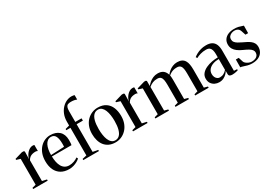

<svg xmlns="http://www.w3.org/2000/svg" viewBox="6 -1712 3630 2604"><g transform="rotate(-30 1821.5 -409.5)"><path d="M8 0V-18.5L66.5 -34V-439L5.5 -458V-473.5L124.5 -508.5H151.5L165 -498.5L164.5 -462L162 -377.5L164 -384.5Q167 -402.5 178 -424.5Q189 -446.5 206.8 -466.8Q224.5 -487 247 -500.2Q269.5 -513.5 295 -513.5Q304.5 -513.5 310.8 -512.2Q317 -511 321 -509.5V-414.5Q316.5 -418 308.2 -421Q300 -424 288.5 -424Q264.5 -424 241.5 -418.8Q218.5 -413.5 199.2 -399.5Q180 -385.5 165.5 -359.5V-34.5L236 -18.5V0Z M570 11.5Q495.5 11.5 444 -19.5Q392.5 -50.5 365.8 -107.2Q339 -164 339 -242.5Q339 -309 358.2 -360Q377.5 -411 410.5 -446.5Q443.5 -482 485 -500Q526.5 -518 570.5 -518Q658 -518 709.2 -471.2Q760.5 -424.5 761.5 -335Q762 -304 760.2 -285.5Q758.5 -267 756 -255.5H449Q449.5 -209.5 457.8 -169.2Q466 -129 483.2 -98.2Q500.5 -67.5 528.5 -50Q556.5 -32.5 595.5 -32.5Q634 -32.5 671.5 -46Q709 -59.5 730.5 -77.5L742 -55Q725 -38.5 698 -23.2Q671 -8 638 1.8Q605 11.5 570 11.5ZM449 -278 657 -287Q658.5 -300.5 658.8 -312.2Q659 -324 659 -336.5Q659 -411.5 638.2 -452Q617.5 -492.5 569.5 -492.5Q539 -492.5 516 -475.8Q493 -459 478 -429.5Q463 -400 455.8 -361Q448.5 -322 449 -278Z M793 0V-18.5L861 -34V-466.5H796.5V-485L861 -502.5V-561.5Q861 -623 880.2 -672.5Q899.5 -722 931.8 -757.2Q964 -792.5 1003.8 -811Q1043.5 -829.5 1084.5 -829.5Q1102.5 -829.5 1114.2 -826.8Q1126 -824 1132 -821.5V-752Q1120 -758.5 1096.8 -763.8Q1073.5 -769 1042.5 -769Q1012 -769 993.5 -761Q975 -753 966.5 -731Q958 -709 958 -668V-502.5H1056V-466.5H958V-33.5L1038 -18.5V0Z M1072.5 -246Q1072.5 -313 1093 -364Q1113.5 -415 1148.2 -449.8Q1183 -484.5 1226.2 -502Q1269.5 -519.5 1314.5 -519.5Q1393 -519.5 1442.5 -485.2Q1492 -451 1515 -393Q1538 -335 1538 -263Q1538 -196 1517.5 -144.8Q1497 -93.5 1462.5 -58.8Q1428 -24 1385.2 -6.2Q1342.5 11.5 1297 11.5Q1238.5 11.5 1196 -8.5Q1153.5 -28.5 1126.2 -63.5Q1099 -98.5 1085.8 -145.2Q1072.5 -192 1072.5 -246ZM1305.5 -14.5Q1344.5 -14.5 1371.2 -40.8Q1398 -67 1412.2 -119.2Q1426.5 -171.5 1426.5 -250Q1426.5 -296.5 1420 -340.2Q1413.5 -384 1399.5 -418.5Q1385.5 -453 1362.8 -473.2Q1340 -493.5 1306.5 -493.5Q1267.5 -493.5 1240 -467.8Q1212.5 -442 1198.2 -389.8Q1184 -337.5 1184 -258.5Q1184 -211.5 1190.5 -167.8Q1197 -124 1211.2 -89.5Q1225.5 -55 1248.8 -34.8Q1272 -14.5 1305.5 -14.5Z M1572 0V-18.5L1630.5 -34V-439L1569.5 -458V-473.5L1688.5 -508.5H1715.5L1729 -498.5L1728.5 -462L1726 -377.5L1728 -384.5Q1731 -402.5 1742 -424.5Q1753 -446.5 1770.8 -466.8Q1788.5 -487 1811 -500.2Q1833.5 -513.5 1859 -513.5Q1868.5 -513.5 1874.8 -512.2Q1881 -511 1885 -509.5V-414.5Q1880.5 -418 1872.2 -421Q1864 -424 1852.5 -424Q1828.5 -424 1805.5 -418.8Q1782.5 -413.5 1763.2 -399.5Q1744 -385.5 1729.5 -359.5V-34.5L1800 -18.5V0Z M1922 0V-18.5L1978.5 -34V-439L1918 -458.5V-473.5L2038.5 -508.5H2064.5L2077 -498V-419Q2094 -441 2119.8 -463Q2145.5 -485 2179 -499.5Q2212.5 -514 2251.5 -514Q2306 -514 2337.2 -490Q2368.5 -466 2383 -418.5Q2399.5 -442 2425.8 -464Q2452 -486 2485.5 -500Q2519 -514 2557 -514Q2599 -514 2627 -500.2Q2655 -486.5 2671 -460.8Q2687 -435 2693.5 -398.8Q2700 -362.5 2700 -317V-34L2756.5 -18.5V0H2545.5V-18.5L2600.5 -34V-314.5Q2600.5 -356.5 2595 -388Q2589.5 -419.5 2571.8 -437Q2554 -454.5 2519 -454.5Q2490 -454.5 2467 -448.8Q2444 -443 2424.8 -432Q2405.5 -421 2386.5 -405Q2389 -396.5 2390 -382.5Q2391 -368.5 2391.5 -352.5Q2392 -336.5 2392 -322L2391.5 -34L2447.5 -18.5V0H2237V-18.5L2292.5 -34V-314.5Q2292.5 -356.5 2287 -388Q2281.5 -419.5 2264.5 -437Q2247.5 -454.5 2212.5 -454.5Q2169.5 -454.5 2138.8 -441.5Q2108 -428.5 2078 -404V-34L2135 -18.5V0Z M2920 8.5Q2885 8.5 2853.8 -6.5Q2822.5 -21.5 2802.5 -51Q2782.5 -80.5 2782.5 -124.5Q2782.5 -170.5 2810 -203Q2837.5 -235.5 2881 -255.8Q2924.5 -276 2974.5 -285.2Q3024.5 -294.5 3069.5 -294.5V-348.5Q3069.5 -382.5 3061.8 -409Q3054 -435.5 3035 -450.2Q3016 -465 2981 -465Q2933 -465 2893.2 -453.2Q2853.5 -441.5 2825 -425.5L2811.5 -446.5Q2830 -462 2859.2 -478.2Q2888.5 -494.5 2927 -505.8Q2965.5 -517 3012 -517Q3067 -517 3101.2 -497.5Q3135.5 -478 3151.8 -439.2Q3168 -400.5 3168 -342V-27.5L3216.5 -24.5V-8Q3206 -4.5 3192 -1Q3178 2.5 3161.5 5Q3145 7.5 3126.5 7.5Q3100 7.5 3085.5 -1.5Q3071 -10.5 3071 -34.5V-83Q3062.5 -65.5 3042 -44Q3021.5 -22.5 2991 -7Q2960.5 8.5 2920 8.5ZM2959.5 -44.5Q2994 -44.5 3020.8 -58.8Q3047.5 -73 3069.5 -99V-268.5Q3018 -268.5 2976 -253.2Q2934 -238 2909.2 -208.8Q2884.5 -179.5 2884.5 -138Q2884.5 -110.5 2894.8 -89.2Q2905 -68 2922.2 -56.2Q2939.5 -44.5 2959.5 -44.5Z M3436 10.5Q3398 10.5 3365 1.8Q3332 -7 3306.8 -16Q3281.5 -25 3266 -25.5L3267 -147H3312L3335 -75Q3339.5 -61.5 3356.5 -47.2Q3373.5 -33 3396.8 -23.2Q3420 -13.5 3442 -13.5Q3473.5 -13.5 3497.2 -22.8Q3521 -32 3534.5 -50.5Q3548 -69 3548 -96Q3548 -119.5 3533.2 -138.2Q3518.5 -157 3488.5 -174.2Q3458.5 -191.5 3413.5 -211.5Q3370.5 -230.5 3339 -254Q3307.5 -277.5 3290.5 -307.2Q3273.5 -337 3273.5 -375Q3273.5 -421 3296.5 -453.2Q3319.5 -485.5 3359.2 -502.2Q3399 -519 3449 -519Q3490 -519 3516.8 -512.8Q3543.5 -506.5 3561 -499.5Q3578.5 -492.5 3591.5 -490L3590 -373.5H3548.5L3525.5 -442.5Q3521 -456.5 3511.5 -468.8Q3502 -481 3485.8 -488.5Q3469.5 -496 3444 -496Q3423 -496 3400.2 -487.8Q3377.5 -479.5 3361.8 -461.5Q3346 -443.5 3346 -414.5Q3346 -388.5 3361.2 -369.2Q3376.5 -350 3402 -335Q3427.5 -320 3458 -305.5Q3489 -291 3517.8 -276.2Q3546.5 -261.5 3569.2 -243.5Q3592 -225.5 3605.2 -201.8Q3618.5 -178 3618.5 -145.5Q3618.5 -100.5 3597.5 -65Q3576.5 -29.5 3535.8 -9.5Q3495 10.5 3436 10.5Z"/></g></svg>

Font: Merriweather 144pt
Style: Regular
Weight: 400
Version: Version 2.100